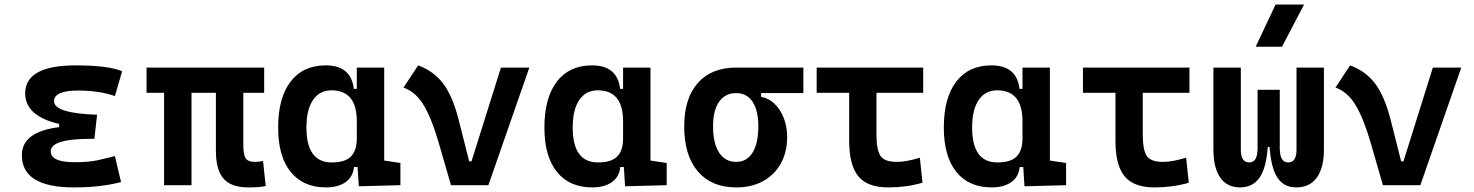

<svg xmlns="http://www.w3.org/2000/svg" viewBox="-20 -815 6485 845"><path d="M305.7 9.8Q76.2 9.8 76.2 -131.8Q76.2 -235.4 240.2 -255.4V-269.5Q90.8 -304.7 90.8 -403.8Q90.8 -527.3 313.5 -527.3Q455.6 -527.3 517.6 -501.5L485.8 -392.1Q416.5 -416.5 324.2 -416.5Q217.8 -416.5 217.8 -369.6Q217.8 -316.4 407.2 -310.1L395.5 -204.1H379.9Q203.1 -204.1 203.1 -148.9Q203.1 -101.1 309.6 -101.1Q371.6 -101.1 412.6 -110.4Q453.6 -119.6 485.8 -127.9L512.7 -13.7Q472.7 -2.9 420.4 3.4Q368.2 9.8 305.7 9.8Z M702.1 0V-406.7H625V-517.6H1142.6V-406.7H1050.8V-175.8Q1050.8 -137.2 1060.3 -119.9Q1069.8 -102.5 1102.5 -102.5Q1110.4 -102.5 1118.7 -103.5Q1127 -104.5 1137.7 -106.4L1149.4 3.9Q1129.9 7.3 1114 8.5Q1098.1 9.8 1073.2 9.8Q997.6 9.8 963.9 -28.6Q930.2 -66.9 930.2 -151.4V-406.7H822.8V0Z M1415 9.8Q1314.5 9.8 1259.3 -58.3Q1204.1 -126.5 1204.1 -253.9Q1204.1 -384.3 1258.8 -455.8Q1313.5 -527.3 1413.6 -527.3Q1525.4 -527.3 1537.1 -423.8H1550.3V-517.6H1670.9V-108.4L1742.2 -97.7V0L1559.1 4.9L1553.7 -80.1H1538.1Q1533.2 -35.6 1500.2 -12.9Q1467.3 9.8 1415 9.8ZM1328.6 -253.9Q1328.6 -100.1 1439.9 -100.1Q1498.5 -100.1 1524.4 -126.2Q1550.3 -152.3 1550.3 -205.1V-281.2Q1550.3 -417.5 1439 -417.5Q1386.2 -417.5 1357.4 -374.8Q1328.6 -332 1328.6 -253.9Z M1964.8 0 1909.7 -190.4Q1879.9 -293 1845 -351.6Q1810.1 -410.2 1755.9 -429.7L1820.3 -527.3Q1888.7 -502 1930.2 -447.5Q1971.7 -393.1 1998.5 -288.1L2044.9 -105H2055.2L2184.6 -517.6H2309.6L2129.4 0Z M2586.9 9.8Q2486.3 9.8 2431.2 -58.3Q2376 -126.5 2376 -253.9Q2376 -384.3 2430.7 -455.8Q2485.4 -527.3 2585.4 -527.3Q2697.3 -527.3 2709 -423.8H2722.2V-517.6H2842.8V-108.4L2914.1 -97.7V0L2731 4.9L2725.6 -80.1H2710Q2705.1 -35.6 2672.1 -12.9Q2639.2 9.8 2586.9 9.8ZM2500.5 -253.9Q2500.5 -100.1 2611.8 -100.1Q2670.4 -100.1 2696.3 -126.2Q2722.2 -152.3 2722.2 -205.1V-281.2Q2722.2 -417.5 2610.8 -417.5Q2558.1 -417.5 2529.3 -374.8Q2500.5 -332 2500.5 -253.9Z M3220.2 9.8Q3111.3 9.8 3051.3 -60.5Q2991.2 -130.9 2991.2 -258.8Q2991.2 -382.3 3051.3 -450Q3111.3 -517.6 3220.2 -517.6H3515.6V-405.3H3329.6V-388.7Q3362.3 -383.3 3388.4 -358.4Q3414.6 -333.5 3429.4 -295.7Q3444.3 -257.8 3444.3 -212.4Q3444.3 -145.5 3416.5 -95.5Q3388.7 -45.4 3338.4 -17.8Q3288.1 9.8 3220.2 9.8ZM3220.2 -102.5Q3266.6 -102.5 3292 -143.3Q3317.4 -184.1 3317.4 -258.8Q3317.4 -329.1 3292 -367.2Q3266.6 -405.3 3220.2 -405.3Q3171.4 -405.3 3144.8 -367.2Q3118.2 -329.1 3118.2 -258.8Q3118.2 -184.1 3144.8 -143.3Q3171.4 -102.5 3220.2 -102.5Z M3888.7 9.8Q3797.9 9.8 3757.6 -39.1Q3717.3 -87.9 3717.3 -195.3V-406.7H3574.2V-517.6H4043V-406.7H3837.4V-219.7Q3837.4 -158.2 3854 -130.4Q3870.6 -102.5 3927.7 -102.5Q3947.8 -102.5 3973.1 -107.2Q3998.5 -111.8 4028.3 -121.1L4040 -10.7Q4002.4 0 3965.3 4.9Q3928.2 9.8 3888.7 9.8Z M4344.7 9.8Q4244.1 9.8 4189 -58.3Q4133.8 -126.5 4133.8 -253.9Q4133.8 -384.3 4188.5 -455.8Q4243.2 -527.3 4343.3 -527.3Q4455.1 -527.3 4466.8 -423.8H4480V-517.6H4600.6V-108.4L4671.9 -97.7V0L4488.8 4.9L4483.4 -80.1H4467.8Q4462.9 -35.6 4429.9 -12.9Q4397 9.8 4344.7 9.8ZM4258.3 -253.9Q4258.3 -100.1 4369.6 -100.1Q4428.2 -100.1 4454.1 -126.2Q4480 -152.3 4480 -205.1V-281.2Q4480 -417.5 4368.7 -417.5Q4315.9 -417.5 4287.1 -374.8Q4258.3 -332 4258.3 -253.9Z M5060.5 9.8Q4969.7 9.8 4929.4 -39.1Q4889.2 -87.9 4889.2 -195.3V-406.7H4746.1V-517.6H5214.8V-406.7H5009.3V-219.7Q5009.3 -158.2 5025.9 -130.4Q5042.5 -102.5 5099.6 -102.5Q5119.6 -102.5 5145 -107.2Q5170.4 -111.8 5200.2 -121.1L5211.9 -10.7Q5174.3 0 5137.2 4.9Q5100.1 9.8 5060.5 9.8Z M5437.5 9.8Q5380.4 9.8 5350.3 -33.4Q5320.3 -76.7 5320.3 -156.2V-517.6H5440.9V-156.2Q5440.9 -100.1 5478 -100.1Q5496.1 -100.1 5505.4 -115.2Q5514.6 -130.4 5514.6 -166L5516.6 -168H5514.6V-419.9H5612.3V-168H5610.4L5612.3 -166Q5612.3 -130.4 5621.8 -115.2Q5631.3 -100.1 5649.4 -100.1Q5686 -100.1 5686 -156.2V-517.6H5806.6V-156.2Q5806.6 -76.7 5775.4 -33.4Q5744.1 9.8 5684.6 9.8Q5630.9 9.8 5602.5 -32.5Q5574.2 -74.7 5567.4 -168H5559.6Q5552.7 -74.7 5522.9 -32.5Q5493.2 9.8 5437.5 9.8ZM5506.3 -609.4 5593.8 -794.9H5719.2L5622.1 -609.4Z M6066.4 0 6011.2 -190.4Q5981.4 -293 5946.5 -351.6Q5911.6 -410.2 5857.4 -429.7L5921.9 -527.3Q5990.2 -502 6031.7 -447.5Q6073.2 -393.1 6100.1 -288.1L6146.5 -105H6156.7L6286.1 -517.6H6411.1L6231 0Z"/></svg>

Font: Caskaydia Cove SemiBold
Style: Regular
Weight: 600
Monospace: yes
Designer: Aaron Bell
Foundry: Saja Typeworks
Version: Version 4.300; ttfautohint (v1.8.3)